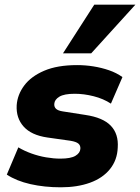

<svg xmlns="http://www.w3.org/2000/svg" viewBox="-20 -786 596 817"><path d="M239 11Q169 11 109.5 -2.5Q50 -16 9 -43L58 -159Q83 -144 113.5 -133Q144 -122 176 -116.5Q208 -111 237 -111Q281 -111 301 -123Q321 -135 322 -153Q323 -167 313.5 -175Q304 -183 280 -187L181 -201Q113 -211 80.5 -247.5Q48 -284 51 -338Q54 -383 83 -422Q112 -461 168 -485Q224 -509 308 -509Q343 -509 377.5 -503.5Q412 -498 444 -487Q476 -476 501 -458L452 -345Q420 -366 378.5 -376.5Q337 -387 298 -387Q253 -387 232.5 -374.5Q212 -362 211 -344Q210 -331 218.5 -323Q227 -315 247 -312L343 -297Q418 -286 451.5 -251Q485 -216 481 -158Q479 -105 448 -66.5Q417 -28 363 -8.5Q309 11 239 11ZM248 -559 381 -766H556L368 -559Z"/></svg>

Font: Nunito Sans 10pt Black
Style: Italic
Weight: 900
Italic angle: -9°
Designer: Vernon Adams
Foundry: Vernon Adams
Version: Version 3.101;gftools[0.9.27]